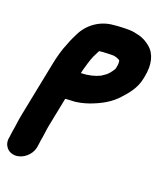

<svg xmlns="http://www.w3.org/2000/svg" viewBox="-193 -935 1092 1289"><g transform="rotate(20 353.0 -290.0)"><path d="M437.7 -619.5H464.5C479.4 -618.3 502.9 -608.6 510.7 -601.9C512.9 -592.4 513.5 -576.2 510.7 -562L506.5 -541.2C495.4 -521.2 482 -504.3 464.5 -487.4C457.4 -482.2 440.8 -470.8 431.1 -464.4C396.2 -447.1 351.9 -435.3 297.1 -433.7C300.8 -451.9 306.7 -471.6 309.6 -481.9C321.6 -524.5 332.3 -558.8 348.8 -588.4C354.7 -599 359.4 -610.2 361.9 -614.4C378.3 -616.4 396.7 -618.5 413.5 -618.5C421.5 -618.5 429.7 -619.5 437.7 -619.5ZM300.6 -238.5C342.9 -238.5 387.5 -250.3 424.1 -263C492.9 -288.5 561.1 -322.3 613.6 -383.9C644.9 -418.1 690.4 -470.2 704.3 -540L708.7 -562C726 -648.9 708.7 -721.8 657.7 -762.8C636.4 -780.1 611 -797.5 572.9 -806.7C556.4 -810.1 531.8 -817.5 504.2 -817.5H477.2C467.7 -817.5 460.3 -817.3 448.7 -816.5C429.3 -816.3 409.7 -813.9 394.1 -812.4C301.1 -805.8 222.9 -750.1 183.3 -672C171.6 -648.9 156.9 -619.8 145.4 -587.2C123.7 -538.4 108.5 -480.9 97 -423L18.7 -31C9.7 14.2 7.3 51.2 0.5 85C-2.5 100.4 -4.3 124.2 -5.6 131L-6.8 137C-17.7 191.2 18.5 236.5 72.8 236.5C127.6 236.5 180.5 190.4 191.2 137L192.4 131C195.2 116.6 197.3 91.4 198.9 83C207.1 42.2 209.2 6.6 216.7 -31L257.6 -235.7C274.8 -236.5 288 -238.5 300.6 -238.5Z"/></g></svg>

Font: Smoothie
Style: ExBdIt
Weight: 800
Foundry: Cannot Into Space Fonts
Version: Version 0.8